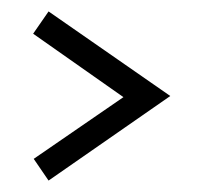

<svg xmlns="http://www.w3.org/2000/svg" viewBox="-20 -380 351 336"><path d="M278 -212 65 -64 39 -102 196 -210 38 -321 65 -360Z"/></svg>

Font: Bhavuka
Style: Regular
Weight: 400
Version: 2.94.0; ttfautohint (v1.2) -l 7 -r 28 -G 50 -x 13 -D deva -f